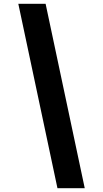

<svg xmlns="http://www.w3.org/2000/svg" viewBox="-20 -843 540 1006"><path d="M281 143 76 -823H219L424 143Z"/></svg>

Font: Iosevka SS04 Heavy Oblique
Style: Regular
Weight: 900
Italic angle: -9°
Monospace: yes
Designer: Belleve Invis
Foundry: Belleve Invis
Version: Version 19.0.0; ttfautohint (v1.8.4)